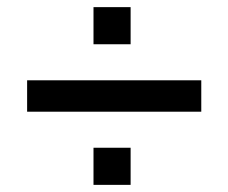

<svg xmlns="http://www.w3.org/2000/svg" viewBox="-20 -556 640 538"><path d="M56 -243V-331H544V-243ZM242 -38V-142H346V-38ZM242 -432V-536H346V-432Z"/></svg>

Font: NunitoSans3
Style: Bold
Weight: 700
Designer: Vernon Adams
Foundry: Vernon Adams
Version: Version 3.101;gftools[0.9.27]